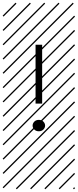

<svg xmlns="http://www.w3.org/2000/svg" viewBox="-23 -978 577 1424"><path d="M299.1 -75.7Q311.5 -62.5 311.5 -46.4Q311.5 -30.3 298.8 -17.3Q286.1 -4.4 265.1 -4.4Q244.1 -4.4 231.4 -17.3Q218.8 -30.3 218.8 -46.4Q218.8 -62.5 231.2 -75.7Q243.7 -88.9 265.1 -88.9Q286.6 -88.9 299.1 -75.7ZM289.6 -209.5H240.7V-646H289.6ZM526.9 410.6 533.7 417.5 525.4 425.8 518.6 418.9ZM526.9 304.7 533.7 311.5 419.4 425.8 412.6 418.9ZM526.9 198.7 533.7 205.6 313.5 425.8 306.6 418.9ZM526.9 92.3 533.7 99.1 207.5 425.8 200.7 418.9ZM526.9 -13.2 533.7 -6.3 101.6 425.8 94.7 418.9ZM526.9 -119.1 533.7 -112.3 3.4 418 -3.4 411.1ZM526.9 -225.6 533.7 -218.8 3.4 311.5 -3.4 304.7ZM526.9 -331.5 533.7 -324.7 3.4 205.6 -3.4 198.7ZM526.9 -438 533.7 -431.2 3.4 99.1 -3.4 92.3ZM526.9 -543.5 533.7 -536.6 3.4 -6.3 -3.4 -13.2ZM526.9 -649.4 533.7 -642.6 3.4 -112.3 -3.4 -119.1ZM526.9 -755.9 533.7 -749 3.4 -218.8 -3.4 -225.6ZM526.9 -861.8 533.7 -855 3.4 -324.7 -3.4 -331.5ZM516.6 -958 523.4 -951.2 3.4 -431.2 -3.4 -438ZM411.1 -958 418 -951.2 3.4 -536.6 -3.4 -543.5ZM305.2 -958 312 -951.2 3.4 -642.6 -3.4 -649.4ZM198.7 -958 205.6 -951.2 3.4 -749 -3.4 -755.9ZM92.3 -958 99.1 -951.2 3.4 -855 -3.4 -861.8Z"/></svg>

Font: AzarMehrMSRS2
Style: Regular
Weight: 1
Designer: Amin Abedi
Version: Version 1.00